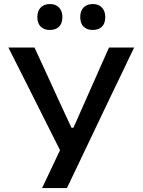

<svg xmlns="http://www.w3.org/2000/svg" viewBox="-20 -954 724 974"><path d="M193.5 0Q215 -45.5 237.5 -92.8Q260 -140 284.5 -192L126 -507.5Q100 -559 76.5 -605.8Q53 -652.5 22.5 -713H155Q181.5 -655.5 200.8 -613.5Q220 -571.5 237.5 -533.8Q255 -496 275.5 -450.5L342.5 -306H352.5L415.5 -448Q436.5 -495 453.5 -533.8Q470.5 -572.5 489.2 -614.5Q508 -656.5 533 -713H660.5Q629.5 -648 596 -578.2Q562.5 -508.5 534.5 -450.5L427 -225Q402.5 -173.5 374 -113.8Q345.5 -54 319.5 0ZM450 -802Q421.5 -802 404.2 -818.5Q387 -835 387 -868Q387 -899 404.2 -916.2Q421.5 -933.5 451 -933.5Q480.5 -933.5 497.2 -915.5Q514 -897.5 514 -868Q514 -835 497 -818.5Q480 -802 450 -802ZM232.5 -802Q204 -802 186.8 -818.5Q169.5 -835 169.5 -868Q169.5 -899 186.8 -916.2Q204 -933.5 233.5 -933.5Q263 -933.5 279.8 -915.5Q296.5 -897.5 296.5 -868Q296.5 -835 279.5 -818.5Q262.5 -802 232.5 -802Z"/></svg>

Font: Commissioner Medium
Style: Regular
Weight: 500
Designer: Kostas Bartsokas
Foundry: Kostas Bartsokas
Version: Version 1.000; ttfautohint (v1.8.3)